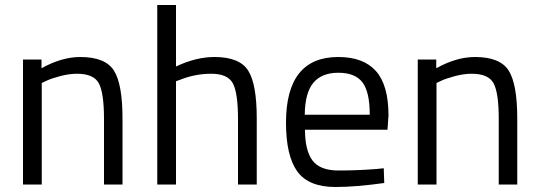

<svg xmlns="http://www.w3.org/2000/svg" viewBox="-20 -738 2156 768"><path d="M147 0H72V-500H146V-465Q227 -510 301 -510Q401 -510 435.5 -456Q470 -402 470 -264V0H396V-262Q396 -366 375.5 -404.5Q355 -443 288 -443Q256 -443 220.5 -433.5Q185 -424 166 -415L147 -406Z M684 0H609V-718H684V-472Q764 -510 838 -510Q938 -510 972.5 -456Q1007 -402 1007 -264V0H932V-262Q932 -366 911.5 -404.5Q891 -443 825 -443Q762 -443 703 -420L684 -413Z M1486 -62 1515 -65 1517 -6Q1403 10 1322 10Q1214 10 1169 -52.5Q1124 -115 1124 -247Q1124 -510 1333 -510Q1434 -510 1484 -453.5Q1534 -397 1534 -276L1530 -219H1200Q1200 -136 1230 -96Q1260 -56 1334.5 -56Q1409 -56 1486 -62ZM1459 -279Q1459 -371 1429.5 -409Q1400 -447 1333.5 -447Q1267 -447 1233.5 -407Q1200 -367 1199 -279Z M1726 0H1651V-500H1725V-465Q1806 -510 1880 -510Q1980 -510 2014.5 -456Q2049 -402 2049 -264V0H1975V-262Q1975 -366 1954.5 -404.5Q1934 -443 1867 -443Q1835 -443 1799.5 -433.5Q1764 -424 1745 -415L1726 -406Z"/></svg>

Font: Titillium Web
Style: Regular
Weight: 400
Version: Version 1.002;PS 57.000;hotconv 1.0.70;makeotf.lib2.5.55311